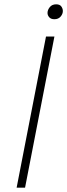

<svg xmlns="http://www.w3.org/2000/svg" viewBox="-20 -869 311 889"><path d="M57 0 193 -700H232L96 0ZM232 -780Q216 -780 208 -789Q200 -798 200 -809Q200 -823 210.5 -836Q221 -849 240 -849Q257 -849 264 -839Q271 -829 271 -818Q271 -804 260.5 -792Q250 -780 232 -780Z"/></svg>

Font: REM Thin
Style: Italic
Weight: 250
Italic angle: -11°
Designer: Octavio Pardo
Foundry: Ashler Design
Version: Version 1.005;gftools[0.9.28]